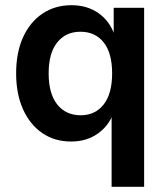

<svg xmlns="http://www.w3.org/2000/svg" viewBox="-20 -534 641 738"><path d="M409 184V-97H415Q397 -49 354.5 -19.5Q312 10 253 10Q190 10 142.5 -22.5Q95 -55 68.5 -114Q42 -173 42 -252Q42 -332 68.5 -390.5Q95 -449 143 -481.5Q191 -514 255 -514Q315 -514 358.5 -483.5Q402 -453 420 -400H417V-504H534V184ZM290 -91Q346 -91 378.5 -132.5Q411 -174 411 -252Q411 -330 378.5 -371Q346 -412 289 -412Q233 -412 200 -371Q167 -330 167 -252Q167 -174 200 -132.5Q233 -91 290 -91Z"/></svg>

Font: Nunitoga
Style: Bold
Weight: 700
Designer: Vernon Adams
Foundry: Vernon Adams
Version: Version 1.0